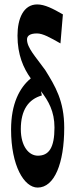

<svg xmlns="http://www.w3.org/2000/svg" viewBox="-20 -833 337 867"><path d="M150 14C226 14 270 -96 270 -256C270 -377 230 -443 184 -517C140 -578 102 -617 102 -655C102 -671 115 -682 147 -682C174 -682 207 -663 253 -637L264 -768C219 -794 182 -813 148 -813C86 -813 59 -749 59 -672C59 -585 86 -525 119 -479C68 -437 30 -364 30 -248C30 -84 89 14 150 14ZM74 -250C74 -337 109 -385 169 -402L165 -421C199 -377 226 -330 226 -257C226 -166 201 -130 151 -130C111 -130 74 -171 74 -250Z"/></svg>

Font: 寒蝉无机体 CompactMedium
Style: Regular
Weight: 500
Width: 3
Designer: ChillTanhei {Warren2060}; 
Source Han Sans {Ryoko NISHIZUKA 西塚涼子 (kana, bopomofo & ideographs); Paul D. Hunt (Latin, Gre
Foundry: ChillType&Adobe
Version: Version 1.000;Glyphs 3.1.1 (3135)